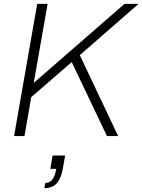

<svg xmlns="http://www.w3.org/2000/svg" viewBox="-20 -706 739 996"><path d="M53 0 173 -686H227L155 -276L626 -686H699L394 -420L593 0H535L352 -384L142 -202L107 0ZM210 270 215 243Q238 243 251.5 225.5Q265 208 272 170H241L253 101H318L307 162Q301 200 288.5 224Q276 248 257 259Q238 270 210 270Z"/></svg>

Font: Archivo SemiBold Thin
Style: Italic
Weight: 250
Italic angle: -10°
Version: Version 2.001